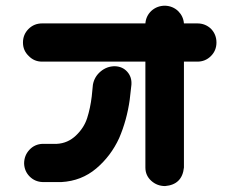

<svg xmlns="http://www.w3.org/2000/svg" viewBox="-20 -625 805 657"><path d="M58.6 -479.5Q58.6 -506.8 77.6 -525.9Q96.7 -544.9 124 -544.9H477.5Q479.5 -570.3 498 -587.9Q517.6 -605.5 544.9 -605.5Q571.3 -604.5 589.8 -586.9Q607.4 -569.3 609.4 -544.9H655.3Q682.6 -544.9 702.1 -526.4Q720.7 -506.8 720.7 -479.5Q720.7 -452.1 701.7 -433.1Q682.6 -414.1 655.3 -414.1H609.4V-51.8Q603.5 6.8 544.9 11.7Q517.6 11.7 497.6 -6.3Q477.5 -24.4 477.5 -51.8V-414.1H124Q96.7 -414.1 78.1 -433.6Q58.6 -452.1 58.6 -479.5ZM373 -398.4Q399.4 -397.5 415.5 -379.4Q431.6 -361.3 429.7 -335L423.8 -283.2Q414.1 -213.9 387.7 -152.3Q359.4 -90.8 309.1 -48.3Q258.8 -5.9 190.4 -2H126Q99.6 -2.9 81.5 -21Q63.5 -39.1 62.5 -65.4Q62.5 -92.8 80.6 -112.3Q98.6 -131.8 126 -132.8H174.8Q211.9 -134.8 239.7 -161.1Q267.6 -187.5 278.3 -221.2Q289.1 -254.9 293.9 -294.9L297.9 -335Q302.7 -362.3 324.2 -380.4Q345.7 -398.4 373 -398.4Z"/></svg>

Font: Nico Moji
Style: Regular
Weight: 400
Version: Version 1.02